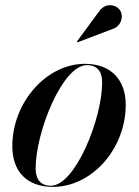

<svg xmlns="http://www.w3.org/2000/svg" viewBox="-20 -719 542 749"><path d="M419.5 -606C451.5 -616 464 -654 448.5 -678.5C434.5 -700.5 393.5 -710.5 368.5 -677L280 -557L282.5 -554ZM186.5 10C340 10 470.5 -140 470.5 -310C470.5 -405 415.5 -470 311 -470C161 -470 28 -319.5 28 -148.5C28 -53.5 81.5 10 186.5 10ZM178.5 5.5C137.5 5.5 119 -20.5 119 -62C119 -203.5 223.5 -465 319 -465C360 -465 378.5 -439 378.5 -397.5C378.5 -256 273.5 5.5 178.5 5.5Z"/></svg>

Font: Bodoni* 36pt Medium
Style: Italic
Weight: 500
Italic angle: -13°
Version: Version 2.3